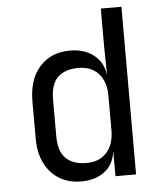

<svg xmlns="http://www.w3.org/2000/svg" viewBox="-53 -776 705 833"><g transform="rotate(-5 299.5 -360.0)"><path d="M267.6 9.8Q185.5 9.8 136 -45.2Q86.4 -100.1 86.4 -193.8V-355Q86.4 -450.2 135.5 -505.1Q184.6 -560.1 267.6 -560.1Q329.1 -560.1 369.6 -529.1Q410.2 -498 418 -444.8H418.9L417 -569.8V-730H506.8V0H417V-105H416Q409.2 -50.8 369.1 -20.5Q329.1 9.8 267.6 9.8ZM297.4 -67.9Q353 -67.9 385 -103Q417 -138.2 417 -200.2V-350.1Q417 -412.1 385 -447Q353 -481.9 297.4 -481.9Q240.2 -481.9 208.3 -452.4Q176.3 -422.9 176.3 -355V-194.8Q176.3 -127.9 208.3 -97.9Q240.2 -67.9 297.4 -67.9Z"/></g></svg>

Font: UDEV Gothic 35
Style: Regular
Weight: 400
Version: v2.1.0; ttfautohint (v1.8.4.7-5d5b-dirty) -l 6 -r 45 -G 200 